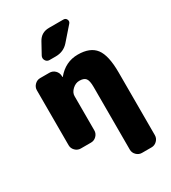

<svg xmlns="http://www.w3.org/2000/svg" viewBox="-233 -889 1096 1228"><g transform="rotate(-30 315.5 -275.0)"><path d="M573 -300V163Q573 186 556 203Q539 220 516 220H445Q422 220 405 203Q388 186 388 163V-300Q388 -346 375 -363Q362 -380 328 -380Q300 -380 276.5 -358Q253 -336 253 -310V-57Q253 -34 236 -17Q219 0 196 0H120Q97 0 80 -17Q63 -34 63 -57V-463Q63 -486 80 -503Q97 -520 120 -520H188Q212 -520 229 -503.5Q246 -487 247 -463V-455Q247 -454 248 -454Q250 -454 250 -455Q312 -530 403 -530Q494 -530 533.5 -478Q573 -426 573 -300ZM436 -770Q453 -770 459.5 -755Q466 -740 455 -728L371 -632Q334 -590 276 -590H230Q211 -590 201.5 -606.5Q192 -623 201 -640L245 -720Q272 -770 330 -770Z"/></g></svg>

Font: Rounded Mplus 1c Black
Style: Regular
Weight: 900
Version: Version 1.059.20150529